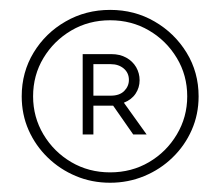

<svg xmlns="http://www.w3.org/2000/svg" viewBox="-20 -658 457 398"><path d="M208.3 -279.2Q170.1 -279.2 137.2 -293.1Q104.2 -306.9 78.8 -331.6Q53.5 -356.2 39.2 -388.5Q25 -420.8 25 -458.3Q25 -508.3 49.7 -549Q74.3 -589.6 116 -613.5Q157.6 -637.5 208.3 -637.5Q259 -637.5 300.3 -613.5Q341.7 -589.6 366.7 -549Q391.7 -508.3 391.7 -458.3Q391.7 -420.8 377.4 -388.5Q363.2 -356.2 337.8 -331.6Q312.5 -306.9 279.2 -293.1Q245.8 -279.2 208.3 -279.2ZM208.3 -300.7Q252.8 -300.7 288.9 -321.9Q325 -343.1 346.5 -379.2Q368.1 -415.3 368.1 -458.3Q368.1 -502.1 346.5 -537.8Q325 -573.6 288.9 -594.8Q252.8 -616 208.3 -616Q163.9 -616 127.8 -594.8Q91.7 -573.6 70.1 -537.8Q48.6 -502.1 48.6 -458.3Q48.6 -415.3 70.1 -379.2Q91.7 -343.1 127.8 -321.9Q163.9 -300.7 208.3 -300.7ZM151.4 -379.2V-545.8H211.1Q228.5 -545.8 241.7 -538.5Q254.9 -531.2 262.2 -518.8Q269.4 -506.2 269.4 -491.7Q269.4 -476.4 261.1 -463.9Q252.8 -451.4 236.8 -445.1L284 -379.2H256.2L214.6 -438.9H173.6V-379.2ZM173.6 -459.7H209.7Q227.8 -459.7 237.5 -469.4Q247.2 -479.2 247.2 -492.4Q247.2 -506.9 236.5 -516Q225.7 -525 209.7 -525H173.6Z"/></svg>

Font: Afacad Flux Thin
Style: Regular
Weight: 250
Designer: Kristian Moeller
Foundry: Dicotype
Version: Version 1.100